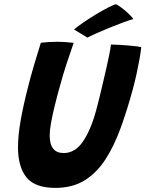

<svg xmlns="http://www.w3.org/2000/svg" viewBox="-20 -876 691 912"><path d="M243.5 16.5Q146 16.5 105.8 -33.5Q65.5 -83.5 65.5 -176Q65.5 -234 78.5 -306.2Q91.5 -378.5 113.5 -464Q126 -513.5 141.5 -566.2Q157 -619 174 -673Q192 -675 211.5 -676.2Q231 -677.5 247.5 -677.5Q270.5 -677.5 292 -676Q313.5 -674.5 330 -672.5Q314.5 -629 296.5 -574Q278.5 -519 263.5 -463Q250.5 -417 239.8 -373Q229 -329 222.5 -292.8Q216 -256.5 216 -233Q216 -149 282.5 -149Q337.5 -149 375.2 -205.5Q413 -262 438.5 -358.5Q444 -379 451.8 -410.5Q459.5 -442 468 -478.2Q476.5 -514.5 484.8 -550.5Q493 -586.5 499 -616.2Q505 -646 507 -664.5Q525 -664.5 547.5 -663Q570 -661.5 592 -659.8Q614 -658 630 -655.8Q646 -653.5 651 -652Q648 -624.5 642 -591.5Q636 -558.5 628.2 -523Q620.5 -487.5 611 -452.5Q584 -353 553 -267.8Q522 -182.5 480.8 -118.8Q439.5 -55 381.8 -19.2Q324 16.5 243.5 16.5ZM532 -856Q552 -844.5 569.2 -830Q586.5 -815.5 598.5 -803.2Q610.5 -791 613.5 -785.5Q593.5 -780 562.2 -768.5Q531 -757 497.5 -743.2Q464 -729.5 436.2 -717Q408.5 -704.5 395 -697.5L331.5 -736Q348.5 -750.5 376.8 -769.8Q405 -789 436 -807.8Q467 -826.5 493.2 -840Q519.5 -853.5 532 -856Z"/></svg>

Font: Grandstander Thin SemiBold
Style: Italic
Weight: 600
Italic angle: -15°
Version: Version 1.200